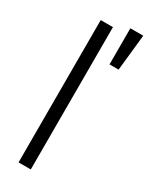

<svg xmlns="http://www.w3.org/2000/svg" viewBox="-200 -806 669 850"><g transform="rotate(30 135.0 -381.0)"><path d="M125.5 -727.5V0H63V-727.5ZM194.8 -577.1V-761.7H260.7L241.2 -577.1Z"/></g></svg>

Font: Inter Display Light
Style: Regular
Weight: 300
Designer: Rasmus Andersson
Foundry: rsms
Version: Version 4.000;git-a52131595